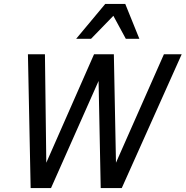

<svg xmlns="http://www.w3.org/2000/svg" viewBox="-20 -950 938 970"><path d="M595.2 0H488.8L478 -541L237.8 0H134.8L121.1 -675.8H207L213.9 -127.9L455.1 -675.8H555.2L565.9 -127.9L808.1 -675.8H897.9ZM615.7 -753.9 552.7 -870.1 439.9 -753.9H364.7L511.7 -930.2H612.8L684.1 -753.9Z"/></svg>

Font: Lorenzo Sans
Style: Italic
Weight: 400
Italic angle: -12°
Foundry: Intel Corporation
Version: Version 1.00; ttfautohint (v1.5)